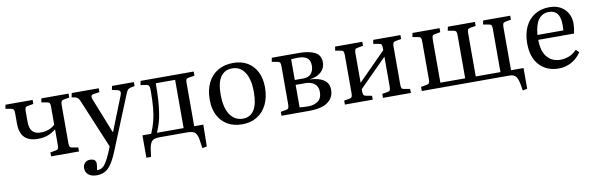

<svg xmlns="http://www.w3.org/2000/svg" viewBox="-50 -977 5132 1662"><g transform="rotate(-10 2515.5 -146.5)"><path d="M334 0V-35L381 -43Q398 -45 403 -54.5Q408 -64 408 -89V-225Q379 -200 340 -184.5Q301 -169 248 -169Q92 -169 92 -331V-420Q92 -444 87 -453Q82 -462 67 -465L16 -474L22 -509H261V-474L211 -465Q195 -463 190 -453.5Q185 -444 185 -419V-328Q185 -219 282 -219Q322 -219 356 -232.5Q390 -246 408 -267V-423Q408 -446 403 -454.5Q398 -463 382 -466L332 -475L338 -509H577V-474L529 -466Q512 -463 506.5 -454Q501 -445 501 -420V-86Q501 -63 506.5 -54.5Q512 -46 528 -44L579 -35V0Z M696 230Q650 230 623.5 208.5Q597 187 597 151Q597 124 614 105.5Q631 87 659 87Q709 87 712 126Q712 134 710.5 148.5Q709 163 705 186Q726 188 745 178.5Q764 169 783.5 140Q803 111 827 54L848 3L674 -413Q662 -443 654 -452Q646 -461 632 -465L597 -473L605 -509H842V-475L794 -468Q775 -466 769.5 -455.5Q764 -445 775 -418L895 -116H899L1017 -413Q1027 -438 1021.5 -450Q1016 -462 993 -466L952 -475L959 -509H1151V-474L1116 -467Q1099 -463 1090.5 -454Q1082 -445 1069 -413L880 50Q851 121 824 160Q797 199 766 214.5Q735 230 696 230Z M1636 157 1626 90Q1620 44 1602.5 22Q1585 0 1529 0H1286Q1234 0 1217 22.5Q1200 45 1194 88L1185 155H1144V-42H1221Q1244 -95 1257.5 -148Q1271 -201 1276.5 -264.5Q1282 -328 1282 -412Q1282 -440 1276.5 -451.5Q1271 -463 1254 -466L1203 -473L1210 -509H1677V-472L1628 -465Q1609 -462 1604 -453.5Q1599 -445 1599 -428V-42H1679L1676 150ZM1272 -42H1506V-466H1336Q1336 -386 1332 -322.5Q1328 -259 1319 -203Q1312 -157 1301.5 -123Q1291 -89 1272 -42Z M2012 14Q1938 14 1884 -17.5Q1830 -49 1800.5 -106.5Q1771 -164 1771 -243Q1771 -330 1802 -392.5Q1833 -455 1890 -489Q1947 -523 2026 -523Q2098 -523 2150.5 -492Q2203 -461 2232 -403.5Q2261 -346 2261 -268Q2261 -182 2230.5 -118.5Q2200 -55 2144 -20.5Q2088 14 2012 14ZM2027 -33Q2091 -33 2125 -85.5Q2159 -138 2159 -244Q2159 -357 2119 -417.5Q2079 -478 2009 -478Q1943 -478 1907.5 -427.5Q1872 -377 1872 -273Q1872 -155 1914 -94Q1956 -33 2027 -33Z M2359 0V-35L2407 -43Q2423 -46 2428 -55.5Q2433 -65 2433 -91V-420Q2433 -443 2428.5 -452.5Q2424 -462 2408 -465L2357 -474L2363 -509H2605Q2688 -509 2740 -483.5Q2792 -458 2792 -393Q2792 -343 2755.5 -309.5Q2719 -276 2655 -268V-267Q2701 -265 2738.5 -253Q2776 -241 2798.5 -215.5Q2821 -190 2821 -146Q2821 -81 2768.5 -40.5Q2716 0 2597 0ZM2526 -285H2602Q2646 -285 2669.5 -311.5Q2693 -338 2693 -383Q2693 -430 2665.5 -450Q2638 -470 2588 -470Q2572 -470 2555 -469Q2538 -468 2526 -467ZM2605 -40Q2651 -40 2686.5 -64.5Q2722 -89 2722 -147Q2722 -190 2693 -216Q2664 -242 2610 -242H2526V-44Q2546 -42 2566 -41Q2586 -40 2605 -40Z M2916 0V-35L2964 -43Q2980 -46 2985 -55.5Q2990 -65 2990 -91V-420Q2990 -445 2985 -453.5Q2980 -462 2965 -465L2914 -474L2920 -509H3159V-474L3109 -465Q3093 -463 3088 -453.5Q3083 -444 3083 -419V-162L3325 -406V-423Q3325 -446 3320 -454.5Q3315 -463 3299 -466L3249 -475L3255 -509H3494V-474L3446 -466Q3429 -463 3423.5 -454Q3418 -445 3418 -420V-86Q3418 -63 3423.5 -54.5Q3429 -46 3445 -44L3496 -35V0H3251V-35L3298 -43Q3315 -45 3320 -54.5Q3325 -64 3325 -89V-349L3083 -106V-87Q3083 -64 3088 -55.5Q3093 -47 3108 -44L3161 -34V0Z M4454 147 4444 90Q4435 40 4417.5 20Q4400 0 4361 0H3592V-36L3641 -45Q3657 -47 3663.5 -55.5Q3670 -64 3670 -85V-420Q3670 -445 3665 -453.5Q3660 -462 3644 -465L3593 -474L3600 -509H3838V-474L3788 -465Q3773 -463 3768 -453.5Q3763 -444 3763 -419V-43H3981V-423Q3981 -446 3975.5 -454.5Q3970 -463 3954 -466L3904 -475L3911 -509H4149V-474L4101 -466Q4084 -463 4079 -454Q4074 -445 4074 -420V-43H4291V-423Q4291 -446 4286 -454.5Q4281 -463 4264 -466L4214 -475L4221 -509H4459V-474L4412 -466Q4395 -463 4389.5 -454Q4384 -445 4384 -420V-43H4494V139Z M4796 14Q4689 14 4625.5 -55Q4562 -124 4562 -246Q4562 -332 4592 -394Q4622 -456 4676.5 -489.5Q4731 -523 4804 -523Q4887 -523 4937 -474Q4987 -425 4987 -345Q4987 -308 4976 -261H4662Q4662 -160 4706 -109Q4750 -58 4822 -58Q4861 -58 4898 -72.5Q4935 -87 4966 -120L4993 -94Q4957 -41 4905.5 -13.5Q4854 14 4796 14ZM4662 -304H4890Q4892 -324 4892 -349Q4892 -419 4867.5 -451Q4843 -483 4794 -483Q4736 -483 4703 -439.5Q4670 -396 4662 -304Z"/></g></svg>

Font: Literata 36pt
Style: Regular
Weight: 400
Designer: Latin by Veronika Burian and Jose Scaglione. Greek by Irene Vlachou. Cyrillic by Vera Evstafieva.
Foundry: TypeTogether
Version: Version 3.002